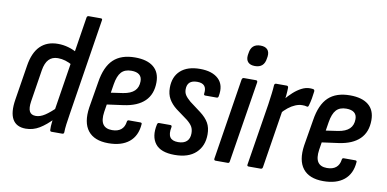

<svg xmlns="http://www.w3.org/2000/svg" viewBox="-68 -885 2197 1090"><g transform="rotate(10 1030.5 -340.0)"><path d="M124 8Q70 8 48 -30.5Q26 -69 38 -144L70 -345Q82 -422 120.5 -460Q159 -498 222 -498Q253 -498 282.5 -489.5Q312 -481 335 -467L323 -392Q279 -418 236 -418Q203 -418 183.5 -397.5Q164 -377 157 -334L128 -150Q122 -111 131.5 -92Q141 -73 168 -73Q193 -73 220.5 -91Q248 -109 283 -144L280 -79Q239 -36 202.5 -14Q166 8 124 8ZM272 0Q263 0 263 -10Q262 -29 265 -54Q268 -79 270 -96L268 -121L355 -673Q357 -683 366 -683H436Q446 -683 444 -673L357 -120Q351 -84 347.5 -56Q344 -28 344 -11Q344 0 334 0Z M600 8Q519 8 482.5 -38.5Q446 -85 459 -173L484 -323Q498 -414 542.5 -456Q587 -498 667 -498Q736 -498 773 -468Q810 -438 810 -380Q810 -311 769 -271Q728 -231 649 -220L554 -207L547 -163Q540 -115 555.5 -92Q571 -69 608 -69Q641 -69 660 -84.5Q679 -100 683 -130Q684 -140 693 -140H759Q770 -140 768 -130Q763 -63 719.5 -27.5Q676 8 600 8ZM565 -277 634 -287Q678 -294 699 -314.5Q720 -335 720 -370Q720 -395 704.5 -407.5Q689 -420 659 -420Q621 -420 601 -398Q581 -376 573 -327Z M982 8Q902 8 870.5 -33Q839 -74 854 -144Q856 -155 865 -155H929Q940 -155 938 -144Q930 -105 942.5 -86Q955 -67 989 -67Q1022 -67 1039 -83Q1056 -99 1056 -129Q1056 -151 1047.5 -166.5Q1039 -182 1017 -200L949 -250Q921 -272 905.5 -299Q890 -326 890 -363Q890 -427 929.5 -462.5Q969 -498 1041 -498Q1112 -498 1148 -463.5Q1184 -429 1172 -365Q1171 -354 1162 -354H1096Q1086 -354 1088 -365Q1096 -423 1038 -423Q980 -423 980 -370Q980 -351 989 -337Q998 -323 1019 -305L1083 -257Q1116 -232 1131.5 -205Q1147 -178 1147 -139Q1147 -72 1104.5 -32Q1062 8 982 8Z M1218 0Q1208 0 1209 -10L1283 -479Q1286 -490 1294 -490H1364Q1374 -490 1373 -479L1298 -10Q1297 0 1288 0ZM1344 -568Q1317 -568 1304 -582Q1291 -596 1294 -622L1296 -634Q1303 -688 1356 -688Q1383 -688 1396 -674Q1409 -660 1406 -634L1404 -622Q1397 -568 1344 -568Z M1409 0Q1398 0 1400 -10L1457 -367Q1462 -403 1465.5 -430.5Q1469 -458 1470 -479Q1471 -490 1481 -490H1541Q1551 -490 1551 -479Q1551 -461 1548.5 -435Q1546 -409 1543 -391L1545 -364L1489 -10Q1487 0 1478 0ZM1531 -327 1539 -410Q1558 -433 1580 -453Q1602 -473 1626 -485.5Q1650 -498 1674 -498Q1682 -498 1686.5 -497.5Q1691 -497 1695 -496Q1701 -494 1701 -485Q1699 -466 1695 -443.5Q1691 -421 1685 -401Q1682 -390 1674 -393Q1668 -395 1662 -395.5Q1656 -396 1648 -396Q1629 -396 1608.5 -387.5Q1588 -379 1568.5 -363.5Q1549 -348 1531 -327Z M1839 8Q1758 8 1721.5 -38.5Q1685 -85 1698 -173L1723 -323Q1737 -414 1781.5 -456Q1826 -498 1906 -498Q1975 -498 2012 -468Q2049 -438 2049 -380Q2049 -311 2008 -271Q1967 -231 1888 -220L1793 -207L1786 -163Q1779 -115 1794.5 -92Q1810 -69 1847 -69Q1880 -69 1899 -84.5Q1918 -100 1922 -130Q1923 -140 1932 -140H1998Q2009 -140 2007 -130Q2002 -63 1958.5 -27.5Q1915 8 1839 8ZM1804 -277 1873 -287Q1917 -294 1938 -314.5Q1959 -335 1959 -370Q1959 -395 1943.5 -407.5Q1928 -420 1898 -420Q1860 -420 1840 -398Q1820 -376 1812 -327Z"/></g></svg>

Font: Sofia Sans Condensed SemiBold
Style: Italic
Weight: 600
Italic angle: -9°
Version: Version 4.100